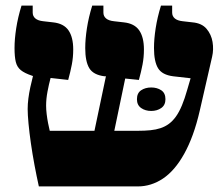

<svg xmlns="http://www.w3.org/2000/svg" viewBox="-20 -667 803 687"><path d="M119 0Q111 -36 103.5 -76Q96 -116 90.5 -154.5Q85 -193 82 -225Q79 -257 79 -277Q79 -295 81.5 -314.5Q84 -334 88.5 -355Q93 -376 98 -395L95 -396Q68 -405 54.5 -416Q41 -427 36.5 -445.5Q32 -464 32 -495Q32 -527 38 -566Q44 -605 57 -647H97V-622Q97 -609 106.5 -601Q116 -593 135 -591L170 -587Q208 -583 225 -558.5Q242 -534 242 -490Q242 -462 237 -436Q232 -410 224 -381L161 -388Q155 -366 150 -339.5Q145 -313 145 -289Q145 -275 147 -258.5Q149 -242 152 -226.5Q155 -211 158 -199H318L359 -394H354Q314 -399 299.5 -423Q285 -447 285 -495Q285 -527 291 -566Q297 -605 310 -647H350V-622Q350 -609 359.5 -601Q369 -593 388 -591L423 -587Q461 -583 478 -558.5Q495 -534 495 -490Q495 -462 490 -436Q485 -410 477 -381L428 -386L389 -199H473Q498 -199 518 -201Q538 -203 554.5 -208.5Q571 -214 584.5 -224Q598 -234 609.5 -250Q621 -266 631 -290Q641 -314 650 -346L662 -387L600 -394Q560 -399 545.5 -423Q531 -447 531 -495Q531 -527 537 -566Q543 -605 556 -647H596V-622Q596 -609 605.5 -601Q615 -593 634 -591L669 -587Q702 -584 719 -564Q736 -544 740.5 -517Q745 -490 739 -464L695 -272Q684 -224 670 -185.5Q656 -147 639 -116.5Q622 -86 603 -64Q584 -42 563 -28Q542 -14 519.5 -7Q497 0 474 0ZM470 -312Q470 -334 485 -344Q500 -354 521 -354Q542 -354 557 -344Q572 -334 572 -312Q572 -291 557 -280.5Q542 -270 521 -270Q500 -270 485 -280.5Q470 -291 470 -312Z"/></svg>

Font: Noto Serif Hebrew Black
Style: Regular
Weight: 900
Version: Version 2.003